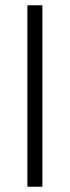

<svg xmlns="http://www.w3.org/2000/svg" viewBox="-20 -709 265 729"><path d="M84 0V-689H141V0Z"/></svg>

Font: Bricolage Grotesque ExtraLight
Style: Regular
Weight: 250
Designer: Mathieu Triay
Foundry: Atelier Triay
Version: Version 1.000;gftools[0.9.30]